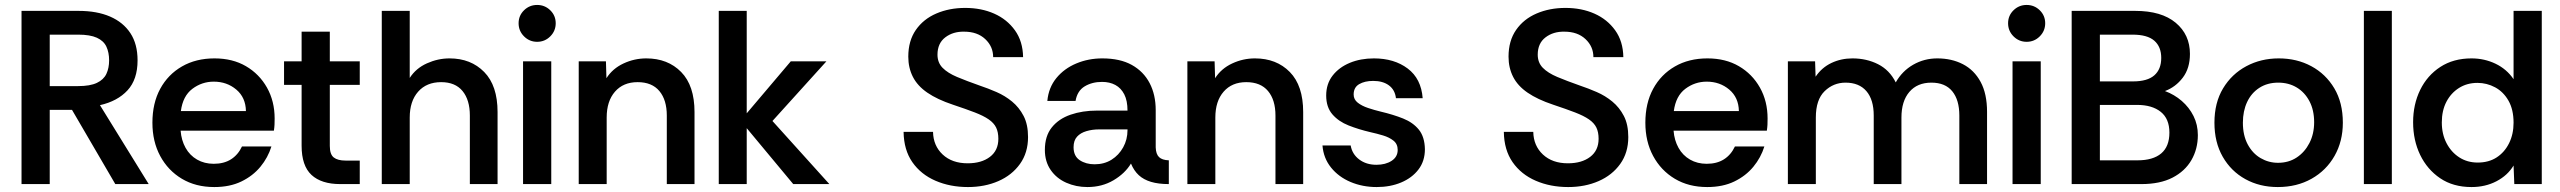

<svg xmlns="http://www.w3.org/2000/svg" viewBox="-20 -744 10346 776"><path d="M67 0V-700H298Q372 -700 425 -677Q478 -654 507 -610Q536 -566 536 -500Q536 -423 495.5 -379Q455 -335 384 -319L581 0H446L271 -300H181V0ZM181 -396H296Q344 -396 371.5 -409Q399 -422 410 -445.5Q421 -469 421 -500Q421 -532 410 -555.5Q399 -579 371.5 -591.5Q344 -604 296 -604H181Z M846 12Q771 12 715 -21.5Q659 -55 627.5 -113.5Q596 -172 596 -248Q596 -327 627.5 -385Q659 -443 715.5 -475.5Q772 -508 847 -508Q920 -508 974 -476.5Q1028 -445 1059 -390Q1090 -335 1090 -265Q1090 -251 1089.5 -240Q1089 -229 1087 -216H710Q713 -177 730 -146.5Q747 -116 776.5 -99Q806 -82 844 -82Q885 -82 913.5 -100Q942 -118 958 -152H1077Q1063 -107 1032.5 -70Q1002 -33 955.5 -10.5Q909 12 846 12ZM711 -295H974Q973 -350 935 -382Q897 -414 844 -414Q796 -414 757.5 -385Q719 -356 711 -295Z M1355 0Q1279 0 1239 -37Q1199 -74 1199 -155V-401H1128V-496H1199V-616H1313V-496H1434V-401H1313V-154Q1313 -120 1329 -107.5Q1345 -95 1377 -95H1434V0Z M1523 0V-700H1636V-429Q1661 -468 1705.5 -488Q1750 -508 1797 -508Q1883 -508 1937 -453Q1991 -398 1991 -291V0H1879V-277Q1879 -340 1849.5 -376Q1820 -412 1763 -412Q1704 -412 1670 -373.5Q1636 -335 1636 -269V0Z M2151 -575Q2120 -575 2098 -597Q2076 -619 2076 -650Q2076 -681 2098 -702.5Q2120 -724 2151 -724Q2182 -724 2204 -702.5Q2226 -681 2226 -650Q2226 -619 2204 -597Q2182 -575 2151 -575ZM2094 0V-496H2208V0Z M2319 0V-496H2429L2431 -428Q2456 -467 2500 -487.5Q2544 -508 2592 -508Q2679 -508 2733 -453Q2787 -398 2787 -291V0H2675V-277Q2675 -340 2645 -376Q2615 -412 2557 -412Q2499 -412 2465.5 -373.5Q2432 -335 2432 -269V0Z M2885 0V-700H2998V-286L3176 -496H3320L3102 -255L3332 0H3186L2998 -226V0Z M3892 12Q3820 12 3761 -13.5Q3702 -39 3667.5 -88.5Q3633 -138 3632 -211H3751Q3752 -155 3790 -119.5Q3828 -84 3891 -84Q3947 -84 3981 -110Q4015 -136 4015 -183Q4015 -210 4006 -228.5Q3997 -247 3976 -261.5Q3955 -276 3920 -289.5Q3885 -303 3831 -321Q3768 -342 3728 -369.5Q3688 -397 3669.5 -433.5Q3651 -470 3651 -515Q3651 -579 3681.5 -623Q3712 -667 3764.5 -689.5Q3817 -712 3881 -712Q3946 -712 3998 -689Q4050 -666 4082 -621.5Q4114 -577 4115 -513H3994Q3994 -556 3962 -586Q3930 -616 3877 -616Q3832 -617 3800.5 -593Q3769 -569 3769 -523Q3769 -491 3789.5 -470Q3810 -449 3848 -433Q3886 -417 3940 -398Q3973 -387 4007.5 -372Q4042 -357 4070.5 -333.5Q4099 -310 4117 -275.5Q4135 -241 4135 -190Q4135 -127 4102.5 -81.5Q4070 -36 4015 -12Q3960 12 3892 12Z M4375 12Q4329 12 4289.5 -5.5Q4250 -23 4226.5 -57Q4203 -91 4203 -138Q4203 -194 4231 -229Q4259 -264 4307 -280.5Q4355 -297 4413 -297H4537Q4537 -337 4524 -362.5Q4511 -388 4488 -400.5Q4465 -413 4434 -413Q4394 -413 4364 -395Q4334 -377 4327 -336H4213Q4218 -390 4249.5 -428.5Q4281 -467 4330 -487.5Q4379 -508 4435 -508Q4507 -508 4554.5 -481.5Q4602 -455 4626.5 -408Q4651 -361 4651 -299V-148Q4652 -121 4664.5 -109Q4677 -97 4704 -96V0Q4662 0 4632 -9Q4602 -18 4582.5 -36Q4563 -54 4551 -83Q4527 -43 4480.5 -15.5Q4434 12 4375 12ZM4404 -80Q4443 -80 4472.5 -98.5Q4502 -117 4519.5 -148.5Q4537 -180 4537 -218V-221H4421Q4395 -221 4371 -214Q4347 -207 4333 -191.5Q4319 -176 4319 -149Q4319 -113 4344 -96.5Q4369 -80 4404 -80Z M4779 0V-496H4889L4891 -428Q4916 -467 4960 -487.5Q5004 -508 5052 -508Q5139 -508 5193 -453Q5247 -398 5247 -291V0H5135V-277Q5135 -340 5105 -376Q5075 -412 5017 -412Q4959 -412 4925.5 -373.5Q4892 -335 4892 -269V0Z M5544 12Q5487 12 5438.5 -8.5Q5390 -29 5359.5 -67Q5329 -105 5325 -156H5439Q5445 -121 5473.5 -99.5Q5502 -78 5543 -78Q5580 -78 5604.5 -94Q5629 -110 5629 -138Q5629 -162 5612 -175.5Q5595 -189 5570 -196.5Q5545 -204 5518 -210Q5471 -221 5430.5 -237Q5390 -253 5365 -282Q5340 -311 5340 -358Q5340 -405 5366 -438.5Q5392 -472 5435.5 -490Q5479 -508 5533 -508Q5615 -508 5669.5 -467Q5724 -426 5730 -347H5622Q5618 -381 5593.5 -399Q5569 -417 5530 -417Q5496 -417 5473.5 -404Q5451 -391 5451 -362Q5451 -342 5467.5 -329Q5484 -316 5509.5 -307.5Q5535 -299 5560 -293Q5611 -281 5651 -265Q5691 -249 5714.5 -220Q5738 -191 5739 -141Q5739 -93 5713 -59Q5687 -25 5643 -6.5Q5599 12 5544 12Z M6318 12Q6246 12 6187 -13.5Q6128 -39 6093.5 -88.5Q6059 -138 6058 -211H6177Q6178 -155 6216 -119.5Q6254 -84 6317 -84Q6373 -84 6407 -110Q6441 -136 6441 -183Q6441 -210 6432 -228.5Q6423 -247 6402 -261.5Q6381 -276 6346 -289.5Q6311 -303 6257 -321Q6194 -342 6154 -369.5Q6114 -397 6095.5 -433.5Q6077 -470 6077 -515Q6077 -579 6107.5 -623Q6138 -667 6190.5 -689.5Q6243 -712 6307 -712Q6372 -712 6424 -689Q6476 -666 6508 -621.5Q6540 -577 6541 -513H6420Q6420 -556 6388 -586Q6356 -616 6303 -616Q6258 -617 6226.5 -593Q6195 -569 6195 -523Q6195 -491 6215.5 -470Q6236 -449 6274 -433Q6312 -417 6366 -398Q6399 -387 6433.5 -372Q6468 -357 6496.5 -333.5Q6525 -310 6543 -275.5Q6561 -241 6561 -190Q6561 -127 6528.5 -81.5Q6496 -36 6441 -12Q6386 12 6318 12Z M6880 12Q6805 12 6749 -21.5Q6693 -55 6661.5 -113.5Q6630 -172 6630 -248Q6630 -327 6661.5 -385Q6693 -443 6749.5 -475.5Q6806 -508 6881 -508Q6954 -508 7008 -476.5Q7062 -445 7093 -390Q7124 -335 7124 -265Q7124 -251 7123.5 -240Q7123 -229 7121 -216H6744Q6747 -177 6764 -146.5Q6781 -116 6810.5 -99Q6840 -82 6878 -82Q6919 -82 6947.5 -100Q6976 -118 6992 -152H7111Q7097 -107 7066.5 -70Q7036 -33 6989.5 -10.5Q6943 12 6880 12ZM6745 -295H7008Q7007 -350 6969 -382Q6931 -414 6878 -414Q6830 -414 6791.5 -385Q6753 -356 6745 -295Z M7206 0V-496H7316L7318 -434Q7343 -471 7382 -489.5Q7421 -508 7467 -508Q7524 -508 7570.5 -484.5Q7617 -461 7642 -411Q7668 -457 7712.5 -482.5Q7757 -508 7810 -508Q7868 -508 7913.5 -484.5Q7959 -461 7985 -413Q8011 -365 8011 -292V0H7899V-277Q7899 -340 7870.5 -375Q7842 -410 7786 -410Q7729 -410 7697 -372.5Q7665 -335 7665 -269V0H7553V-277Q7553 -341 7523.5 -375.5Q7494 -410 7439 -410Q7390 -410 7354.5 -375.5Q7319 -341 7319 -269V0Z M8171 -575Q8140 -575 8118 -597Q8096 -619 8096 -650Q8096 -681 8118 -702.5Q8140 -724 8171 -724Q8202 -724 8224 -702.5Q8246 -681 8246 -650Q8246 -619 8224 -597Q8202 -575 8171 -575ZM8114 0V-496H8228V0Z M8353 0V-700H8610Q8716 -700 8773.5 -652Q8831 -604 8831 -526Q8831 -468 8802 -430Q8773 -392 8730 -376Q8768 -362 8798 -336Q8828 -310 8845.5 -275Q8863 -240 8863 -198Q8863 -142 8837 -97Q8811 -52 8760.5 -26Q8710 0 8635 0ZM8467 -96H8619Q8682 -96 8715 -124Q8748 -152 8748 -208Q8748 -264 8713 -292Q8678 -320 8617 -320H8467ZM8467 -415H8601Q8659 -415 8687 -439.5Q8715 -464 8715 -510Q8715 -555 8687 -579.5Q8659 -604 8599 -604H8467Z M9186 12Q9113 12 9055 -20Q8997 -52 8963.5 -110.5Q8930 -169 8930 -248Q8930 -329 8965 -387Q9000 -445 9059 -476.5Q9118 -508 9190 -508Q9263 -508 9321.5 -476.5Q9380 -445 9414.5 -387Q9449 -329 9449 -248Q9449 -173 9415.5 -114Q9382 -55 9322.5 -21.5Q9263 12 9186 12ZM9187 -86Q9230 -86 9262.5 -107.5Q9295 -129 9314 -166Q9333 -203 9333 -250Q9333 -299 9314 -335Q9295 -371 9262.5 -390.5Q9230 -410 9188 -410Q9144 -410 9111.5 -389Q9079 -368 9062 -331.5Q9045 -295 9045 -248Q9045 -197 9064.5 -160.5Q9084 -124 9116.5 -105Q9149 -86 9187 -86Z M9534 0V-700H9647V0Z M9969 12Q9895 12 9842.5 -23.5Q9790 -59 9761.5 -118Q9733 -177 9733 -250Q9733 -322 9761.5 -380.5Q9790 -439 9843 -473.5Q9896 -508 9969 -508Q10021 -508 10066 -486.5Q10111 -465 10139 -424V-700H10253V0H10142L10139 -75Q10115 -35 10070 -11.5Q10025 12 9969 12ZM9994 -87Q10039 -87 10071 -108Q10103 -129 10121 -165.5Q10139 -202 10139 -248Q10139 -301 10118.5 -337Q10098 -373 10064.5 -391Q10031 -409 9993 -409Q9951 -409 9918.5 -388.5Q9886 -368 9867.5 -332.5Q9849 -297 9849 -249Q9849 -202 9868 -165.5Q9887 -129 9919.5 -108Q9952 -87 9994 -87Z"/></svg>

Font: Rethink Sans SemiBold
Style: Regular
Weight: 600
Designer: The Rethink Sans project authors (Hans Thiessen). DM Sans designed by Colophon Foundry.
Foundry: Rethink Communications LLC
Version: Version 1.001